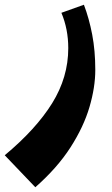

<svg xmlns="http://www.w3.org/2000/svg" viewBox="-100 -420 472 810"><path d="M49 370 -80 235Q52 125 120 15.5Q188 -94 188 -217Q188 -297 159 -366L254 -400Q276 -342 289 -274Q302 -206 302 -125Q302 -52 277.5 31.5Q253 115 197.5 201.5Q142 288 49 370Z"/></svg>

Font: Marhey SemiBold
Style: Regular
Weight: 600
Designer: Nur Syamsi & Bustanul Arifin
Foundry: Namelatype
Version: Version 1.000; ttfautohint (v1.8.4.7-5d5b)